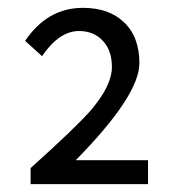

<svg xmlns="http://www.w3.org/2000/svg" viewBox="-20 -910 450 489"><path d="M58 -482Q174 -586 213 -631Q265 -693 265 -739Q265 -782 242 -806Q219 -831 181 -831Q131 -831 87 -767L44 -806Q101 -890 191 -890Q257 -890 295 -854Q335 -817 335 -749Q335 -667 173 -502H357V-441H58Z"/></svg>

Font: `nÑOSR
Style: Regular
Weight: 400
Designer: Ryoko NISHIZUKA ¬âXZm¬º[P (kana & ideographs); Paul D. Hunt (Latin, Greek & Cyrillic); Wenlong ZHANG _ e¬á¬ü¬ô (bopomof
Foundry: Adobe Systems Incorporated
Version: Version 1.00 June 24, 2014, initial release